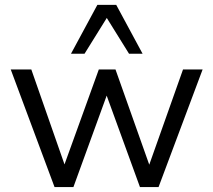

<svg xmlns="http://www.w3.org/2000/svg" viewBox="-20 -758 865 778"><path d="M201 0H277.5L433.3 -428.4H391.2L547.1 0H622.5L801 -476.5H721.6L573.5 -58.8H596.1L448 -476.5H380.4L229.4 -58.8H252.9L106.9 -476.5H23.5ZM267.6 -540.2H322.5L412.7 -685.3L502.9 -540.2H557.8L451 -738.2H374.5Z"/></svg>

Font: LL Pando Sans
Style: Regular
Weight: 400
Designer: Joshua Smith
Foundry: Joshua Smith
Version: Version 1.000;Glyphs 3.2.1 (3258)